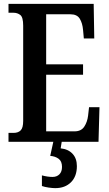

<svg xmlns="http://www.w3.org/2000/svg" viewBox="-20 -734 562 994"><path d="M24 0V-46H50Q74 -46 87 -59Q100 -72 100 -108V-601Q100 -645 85 -656.5Q70 -668 50 -668H24V-714H465L468 -535H414L410 -579Q407 -614 393 -637Q379 -660 345 -660H219V-401H410V-347H219V-54H366Q400 -54 416 -78Q432 -102 436 -135L441 -179H495L490 0ZM266 240Q252 240 231.5 237Q211 234 197 229V174Q227 182 252 182Q274 182 287.5 168.5Q301 155 301 130Q301 101 283.5 88Q266 75 240 73L258 -9H301L294 34Q333 38 355.5 62Q378 86 378 126Q378 179 347.5 209.5Q317 240 266 240Z"/></svg>

Font: Noto Serif ExtraCondensed SemiBold
Style: Regular
Weight: 600
Width: 2
Designer: Monotype Design Team
Foundry: Monotype Imaging Inc.
Version: Version 2.015; ttfautohint (v1.8.4.7-5d5b)